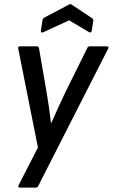

<svg xmlns="http://www.w3.org/2000/svg" viewBox="-20 -710 538 916"><path d="M75 185Q64 185 69 173L161 -6L67 -478Q64 -489 76 -489H156Q164 -489 166 -480L203 -266Q209 -231 214 -195.5Q219 -160 223 -124H225Q241 -160 257 -195Q273 -230 289 -264L396 -480Q399 -489 409 -489H489Q495 -489 497 -486Q499 -483 496 -478L163 176Q159 185 150 185ZM186 -556Q181 -554 177.5 -555.5Q174 -557 175 -563L183 -615Q185 -623 193 -627L309 -688Q316 -693 322 -688L418 -624Q427 -618 425 -610L418 -564Q415 -551 404 -557L310 -613Z"/></svg>

Font: Sofia Sans Semi Condensed SemiBold
Style: Italic
Weight: 600
Italic angle: -9°
Version: Version 4.100